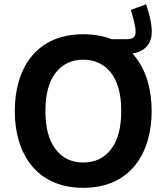

<svg xmlns="http://www.w3.org/2000/svg" viewBox="-20 -875 780 900"><path d="M370.1 -714.4C145.5 -714.4 49.3 -549.3 49.3 -354.5C49.3 -160.2 146.5 5.4 370.1 5.4C594.2 5.4 690.9 -160.2 690.9 -354.5C690.9 -452.1 667 -541 614.7 -607.9C610.4 -613.3 605.5 -618.7 601.1 -624C625 -627.9 644.5 -636.2 659.7 -649.4C680.7 -667.5 691.4 -693.4 691.4 -726.1C691.4 -768.6 678.2 -814 665 -855L593.3 -828.6C598.6 -811.5 603.5 -793.5 608.4 -773.4C613.3 -753.4 615.7 -737.8 615.7 -726.6C615.7 -702.6 606 -691.4 573.2 -691.4H502.9C465.3 -706.5 420.9 -714.4 370.1 -714.4ZM370.1 -595.2C424.3 -595.2 467.8 -574.7 500 -534.2C532.2 -493.2 548.3 -433.1 548.3 -354.5C548.3 -275.9 532.2 -216.3 500.5 -175.3C468.8 -133.8 425.3 -113.3 370.1 -113.3C315.4 -113.3 272.5 -133.8 240.7 -175.3C209 -216.3 192.9 -275.9 192.9 -354.5C192.9 -433.1 209 -492.7 240.7 -533.7C272.5 -574.7 315.9 -595.2 370.1 -595.2Z"/></svg>

Font: Estedad Bold
Style: Regular
Weight: 700
Designer: Amin Abedi
Version: Version 7.3